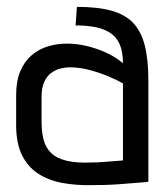

<svg xmlns="http://www.w3.org/2000/svg" viewBox="-20 -529 489 559"><path d="M338 -345Q318 -362 291.5 -374.5Q265 -387 235 -394.5Q205 -402 175 -402Q146 -402 119.5 -394Q93 -386 72 -368Q51 -350 39 -321.5Q27 -293 27 -252V-165Q27 -112 44 -77.5Q61 -43 91 -23.5Q121 -4 161 3.5Q201 11 247 10Q264 10 284 9.5Q304 9 324.5 7.5Q345 6 363 4.5Q381 3 394.5 2Q408 1 412 0V-294Q412 -355 401.5 -396.5Q391 -438 367.5 -462.5Q344 -487 304 -498Q264 -509 204 -509L200 -455Q230 -455 255 -450.5Q280 -446 299 -434.5Q318 -423 328 -401Q338 -379 338 -345ZM338 -286V-62Q338 -62 333.5 -61.5Q329 -61 320.5 -60.5Q312 -60 300.5 -59Q289 -58 275.5 -57Q262 -56 247 -56Q203 -54 174 -61Q145 -68 129 -83.5Q113 -99 107 -122Q101 -145 101 -175V-246Q101 -274 109 -291Q117 -308 129.5 -317Q142 -326 156 -329.5Q170 -333 182 -333Q211 -333 239.5 -325.5Q268 -318 293.5 -307.5Q319 -297 338 -286Z"/></svg>

Font: Advent Pro Medium
Style: Regular
Weight: 500
Designer: VivaRado, Andreas Kalpakidis
Foundry: VivaRado, Andreas Kalpakidis
Version: Version 3.000